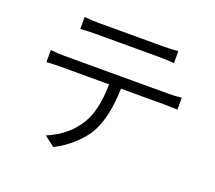

<svg xmlns="http://www.w3.org/2000/svg" viewBox="-129 -908 1257 1125"><g transform="rotate(20 500.0 -345.5)"><path d="M710 -664.1H305.7Q267.6 -664.1 216.8 -660.2V-735.4Q263.7 -730.5 304.7 -730.5H710Q765.6 -730.5 800.8 -735.4V-660.2Q742.2 -664.1 710 -664.1ZM182.6 -480.5H836.9Q872.1 -480.5 913.1 -485.4V-411.1Q868.2 -413.1 836.9 -413.1H560.5Q555.7 -237.3 501 -135.7Q473.6 -85 420.9 -36.6Q368.2 11.7 304.7 43.9L240.2 -4.9Q368.2 -59.6 428.7 -160.2Q483.4 -246.1 486.3 -413.1H182.6Q138.7 -413.1 96.7 -410.2V-485.4Q142.6 -480.5 182.6 -480.5Z"/></g></svg>

Font: Gen Shin Gothic Normal
Style: Regular
Weight: 300
Designer: [Source Han Sans]
Ryoko NISHIZUKA  (kana & ideographs); Paul D. Hunt (Latin, Greek & Cyrillic); Wenlong ZHANG  (bopomofo
Version: Version 1.002.20150607